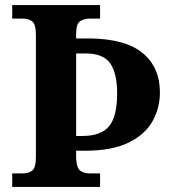

<svg xmlns="http://www.w3.org/2000/svg" viewBox="-20 -734 678 754"><path d="M28 0V-53H70Q92 -53 106.5 -64Q121 -75 121 -118V-596Q121 -639 106.5 -650Q92 -661 70 -661H28V-714H373V-661H332Q311 -661 295 -651Q279 -641 279 -601V-583H335Q474 -581 541 -525Q608 -469 608 -371Q608 -311 579.5 -259Q551 -207 486 -174.5Q421 -142 313 -142H279V-113Q281 -73 296 -63Q311 -53 332 -53H373V0ZM303 -200Q377 -200 408.5 -238.5Q440 -277 440 -367Q440 -447 412.5 -485.5Q385 -524 318 -524H279V-200Z"/></svg>

Font: Noto Serif Tibetan
Style: Bold
Weight: 700
Designer: Monotype Design Team
Foundry: Monotype Imaging Inc.
Version: Version 2.103; ttfautohint (v1.8.4.7-5d5b)